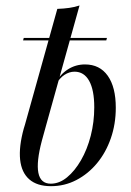

<svg xmlns="http://www.w3.org/2000/svg" viewBox="-20 -651 465 683"><path d="M68.5 -206.5 183.9 -619.4Q207.3 -620.2 226.6 -623Q246 -625.8 262.9 -631.5L144.4 -206.5ZM62.1 -507.3 64.5 -516.1H360.5L358.1 -507.3ZM161.3 11.3Q112.1 11.3 84.3 -12.9Q56.5 -37.1 51.6 -83.1Q46.8 -129 64.5 -193.5L68.5 -206.5H144.4L129 -150.8Q108.9 -75 116.5 -36.3Q124.2 2.4 160.5 2.4Q191.1 2.4 218.5 -20.2Q246 -42.7 268.1 -81Q290.3 -119.4 302.8 -168.1Q315.3 -216.9 315.3 -269.4Q315.3 -330.6 297.2 -363.3Q279 -396 245.2 -396Q226.6 -396 209.3 -384.7Q191.9 -373.4 178.2 -349.2L177.4 -355.6Q194.4 -387.1 221.8 -404.4Q249.2 -421.8 282.3 -421.8Q334.7 -421.8 363.3 -381.5Q391.9 -341.1 391.9 -267.7Q391.9 -209.7 374.2 -158.9Q356.5 -108.1 325 -70.2Q293.5 -32.3 251.6 -10.5Q209.7 11.3 161.3 11.3Z"/></svg>

Font: Playfair 144pt SemiCondensed
Style: Italic
Weight: 400
Width: 4
Italic angle: -15.6°
Designer: Claus Eggers Sørensen
Foundry: Claus Eggers Sørensen
Version: Version 2.203